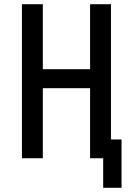

<svg xmlns="http://www.w3.org/2000/svg" viewBox="-20 -750 640 910"><path d="M84 0V-730H183V-422H407V-730H506V-89H556V140H469V0H407V-332H183V0Z"/></svg>

Font: JetBrainsMono NFM Medium
Style: Regular
Weight: 500
Monospace: yes
Designer: Philipp Nurullin, Konstantin Bulenkov
Foundry: JetBrains
Version: Version 2.304; ttfautohint (v1.8.4.7-5d5b);Nerd Fonts 3.3.0